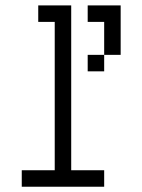

<svg xmlns="http://www.w3.org/2000/svg" viewBox="-20 -708 540 728"><path d="M250 -62.5H375V0H62.5V-62.5H187.5V-625H125V-687.5H250ZM312.5 -500H375V-437.5H312.5ZM312.5 -687.5H437.5V-500H375V-625H312.5Z"/></svg>

Font: ChillBitmapSE 16px
Style: Regular
Weight: 400
Designer: Designed by Warren2060
Foundry: ChillType
Version: Version 1.000